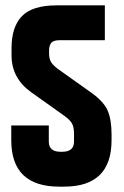

<svg xmlns="http://www.w3.org/2000/svg" viewBox="-20 -691 461 716"><path d="M396 -189V-168Q396 5 219 5H201Q22 5 22 -168V-223H162V-163Q162 -125 206 -125H212Q256 -125 256 -163V-192Q256 -217 248.5 -230.5Q241 -244 220 -259L95 -348Q23 -400 23 -485V-511Q23 -591 62 -631Q101 -671 191 -671H371V-541H202Q179 -541 171 -531Q163 -521 163 -503V-492Q163 -471 171 -458.5Q179 -446 200 -431L321 -345Q367 -312 381.5 -278.5Q396 -245 396 -189Z"/></svg>

Font: Khand Black
Style: Regular
Weight: 900
Designer: Sanchit Sawaria and Jyotish Sonowal (Devanagari), Satya Rajpurohit (Latin)
Foundry: Indian Type Foundry
Version: Version 2.000;PS 1.0;hotconv 1.0.79;makeotf.lib2.5.61930